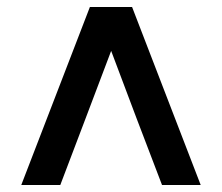

<svg xmlns="http://www.w3.org/2000/svg" viewBox="-20 -531 638 551"><path d="M359 -511H238L41 0H153C202 -128 250 -256 299 -385C347 -256 396 -128 445 0H556Z"/></svg>

Font: Chivo
Style: Bold
Weight: 700
Designer: Hector Gatti
Foundry: Omnibus-Type
Version: Version 1.003;PS 001.003;hotconv 1.0.70;makeotf.lib2.5.58329